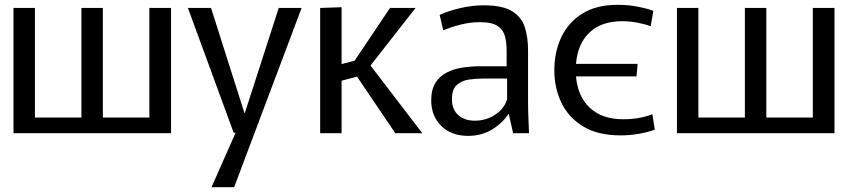

<svg xmlns="http://www.w3.org/2000/svg" viewBox="-20 -553 3543 797"><path d="M36 0V-520H125V-65H318V-520H407V-65H600V-520H690V0Z M760 -520H856L995 -83H996L1137 -520H1232L952 224H858L958 -2H950Z M1309 -520 1398 -523V-287L1452 -301L1599 -520H1705L1518 -281L1733 0H1621L1462 -235L1398 -218V0H1309Z M1923 11Q1853 11 1811.5 -30.5Q1770 -72 1770 -136Q1770 -181 1787.5 -209Q1805 -237 1834.5 -252Q1864 -267 1900 -272.5Q1936 -278 1973 -278H2083V-342Q2083 -374 2076.5 -401Q2070 -428 2046.5 -444.5Q2023 -461 1973 -461Q1932 -461 1892.5 -451Q1853 -441 1820 -427L1805 -491Q1844 -509 1893 -520Q1942 -531 1987 -531Q2067 -531 2106.5 -506Q2146 -481 2159 -438.5Q2172 -396 2172 -344V-128Q2172 -98 2173.5 -63Q2175 -28 2176 0H2110L2092 -80H2091Q2064 -40 2021 -14.5Q1978 11 1923 11ZM1951 -52Q1997 -52 2035 -76.5Q2073 -101 2085 -141V-227H1985Q1958 -227 1928 -223Q1898 -219 1877 -201Q1856 -183 1856 -141Q1856 -99 1882 -75.5Q1908 -52 1951 -52Z M2556 9Q2462 9 2401 -28Q2340 -65 2310.5 -126.5Q2281 -188 2281 -262Q2281 -336 2309.5 -397.5Q2338 -459 2396.5 -496Q2455 -533 2544 -533Q2588 -533 2628.5 -525Q2669 -517 2692 -508L2681 -444Q2657 -453 2625.5 -459Q2594 -465 2563 -465Q2477 -465 2427.5 -418.5Q2378 -372 2371 -288H2627L2622 -236H2371Q2378 -152 2429 -105Q2480 -58 2567 -58Q2635 -58 2688 -79L2698 -15Q2673 -5 2634.5 2Q2596 9 2556 9Z M2790 0V-520H2879V-65H3072V-520H3161V-65H3354V-520H3444V0Z"/></svg>

Font: Murecho
Style: Regular
Weight: 400
Designer: Neil Summerour
Foundry: Positype
Version: Version 1.010; ttfautohint (v1.8.3)